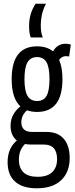

<svg xmlns="http://www.w3.org/2000/svg" viewBox="-20 -796 403 1036"><path d="M180 -192Q150 -192 126 -201Q95 -174 95 -135Q95 -111 109.5 -97.5Q124 -84 155 -84H232Q292 -84 324 -47Q356 -10 356 56Q356 133 310 176.5Q264 220 178 220Q102 220 61.5 184Q21 148 21 79Q21 4 71 -38Q37 -65 37 -117Q37 -150 51 -176Q65 -202 90 -222Q43 -265 43 -369Q43 -546 180 -546Q233 -546 266 -519Q290 -560 334 -560Q351 -560 362 -555L353 -491Q345 -493 335 -493Q314 -493 299 -473Q317 -432 317 -369Q317 -192 180 -192ZM180 -251Q215 -251 231 -278.5Q247 -306 247 -369Q247 -432 231 -460Q215 -488 180 -488Q145 -488 128.5 -460Q112 -432 112 -369Q112 -306 128.5 -278.5Q145 -251 180 -251ZM82 64Q82 158 183 158Q235 158 261.5 133Q288 108 288 63Q288 -16 217 -16H148Q130 -16 115 -19Q82 13 82 64ZM211 -594H146Q142 -602 139.5 -618Q137 -634 137 -655Q137 -690 145.5 -719Q154 -748 172 -776H228Q212 -744 206 -716Q200 -688 200 -661Q200 -617 211 -594Z"/></svg>

Font: Georama Condensed
Style: Regular
Weight: 400
Width: 3
Designer: Jean-Baptiste Levee
Foundry: Production Type
Version: Version 1.000